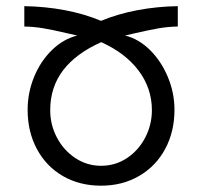

<svg xmlns="http://www.w3.org/2000/svg" viewBox="-20 -576 640 608"><path d="M67.5 -228.5Q67.5 -282.5 88 -332.5Q108.5 -382.5 144.5 -417.5Q180.5 -452.5 224.5 -463.5L189 -471.5Q146.5 -481.5 116.8 -486.5Q87 -491.5 57 -492V-556.5Q123 -555.5 185.2 -543.8Q247.5 -532 300 -510Q353 -532 415.2 -543.8Q477.5 -555.5 543 -556.5V-492Q511.5 -491.5 480.5 -486Q449.5 -480.5 404 -470L376 -463.5Q419 -453 454.8 -417.8Q490.5 -382.5 511.5 -332.2Q532.5 -282 532.5 -228.5Q532.5 -159 503 -104.2Q473.5 -49.5 420.5 -18.8Q367.5 12 300 12Q232 12 179.2 -18.5Q126.5 -49 97 -103.8Q67.5 -158.5 67.5 -228.5ZM461 -227Q461 -296.5 418.8 -352.5Q376.5 -408.5 300.5 -442.5Q220 -406.5 179.5 -353Q139 -299.5 139 -227Q139 -181 160.2 -140.5Q181.5 -100 218.5 -75.5Q255.5 -51 300 -51Q345 -51 381.8 -75.2Q418.5 -99.5 439.8 -140.2Q461 -181 461 -227Z"/></svg>

Font: JuliaMono
Style: Bold
Weight: 700
Monospace: yes
Designer: cormullion
Foundry: corm
Version: Version 0.055; ttfautohint (v1.8.4)